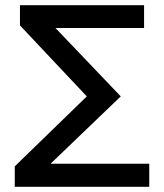

<svg xmlns="http://www.w3.org/2000/svg" viewBox="-20 -721 633 741"><path d="M446 -349 175 -89H556V0H37V-79L315 -349L57 -623V-701H536V-613H194Z"/></svg>

Font: LT Superior Semi-bold
Style: Regular
Weight: 600
Designer: Daniel Lyons
Foundry: LyonsType
Version: Version 1.0